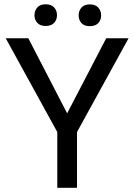

<svg xmlns="http://www.w3.org/2000/svg" viewBox="-20 -893 641 913"><path d="M299.3 -354 484.9 -710.9H591.3L346.2 -265.1V0H252.4V-265.1L7.3 -710.9H114.7ZM144 -820.8Q144 -842.8 157.5 -857.7Q170.9 -872.6 197.3 -872.6Q223.6 -872.6 237.3 -857.7Q251 -842.8 251 -820.8Q251 -798.8 237.3 -784.2Q223.6 -769.5 197.3 -769.5Q170.9 -769.5 157.5 -784.2Q144 -798.8 144 -820.8ZM354 -819.8Q354 -841.8 367.4 -856.9Q380.9 -872.1 407.2 -872.1Q433.6 -872.1 447.3 -856.9Q460.9 -841.8 460.9 -819.8Q460.9 -797.9 447.3 -783.2Q433.6 -768.6 407.2 -768.6Q380.9 -768.6 367.4 -783.2Q354 -797.9 354 -819.8Z"/></svg>

Font: SteelSelectRoboto
Style: Roboto-Regular
Weight: 400
Designer: Google
Version: Version 2.137; 2017